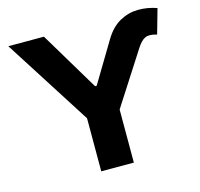

<svg xmlns="http://www.w3.org/2000/svg" viewBox="-106 -849 1004 964"><g transform="rotate(-15 396.0 -367.5)"><path d="M16.1 -727.5H201.2L384.8 -420.9H393.1L520 -632.3Q552.7 -686 597.4 -710.4Q642.1 -734.9 691.7 -735.4Q741.2 -735.8 789.1 -718.8L752.9 -590.8Q713.9 -602.5 692.4 -592.8Q670.9 -583 649.4 -549.3L473.6 -275.9V0H304.2V-275.9Z"/></g></svg>

Font: Inter Display ExtraBold
Style: Regular
Weight: 800
Designer: Rasmus Andersson
Foundry: rsms
Version: Version 4.000;git-a52131595